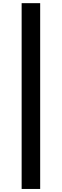

<svg xmlns="http://www.w3.org/2000/svg" viewBox="-20 -982 398 1236"><path d="M238.6 -961.6H119.3V234.4H238.6Z"/></svg>

Font: TID UI Semi Bold
Style: Regular
Weight: 600
Designer: The TID Project Authors
Foundry: Bakken & Bæck
Version: Version 1.001;hotconv 1.0.109;makeotfexe 2.5.65596